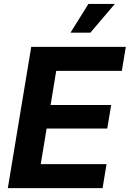

<svg xmlns="http://www.w3.org/2000/svg" viewBox="-20 -969 668 989"><path d="M20.3 0 140.9 -727.5H628.1L607.5 -604.1H269.6L240.6 -428.2H552.7L532.5 -306.9H220.1L189.8 -123.5H528.7L508.4 0ZM343.1 -800.8 435.5 -948.7H571.4L445.7 -800.8Z"/></svg>

Font: Inter
Style: Italic
Weight: 400
Italic angle: -9.3988°
Designer: Rasmus Andersson
Foundry: rsms
Version: Version 4.001;git-66647c0bb